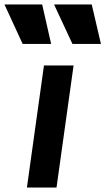

<svg xmlns="http://www.w3.org/2000/svg" viewBox="-109 -836 470 856"><path d="M11 0 87 -544H219L143 0ZM-8 -640 -89 -816H79L119 -640ZM214 -640 132 -816H300L341 -640Z"/></svg>

Font: Plus Jakarta Sans
Style: Bold Italic
Weight: 700
Italic angle: -8°
Designer: Gumpita Rahayu
Foundry: Tokotype
Version: Version 2.071; ttfautohint (v1.8.4.7-5d5b);gftools[0.9.29]